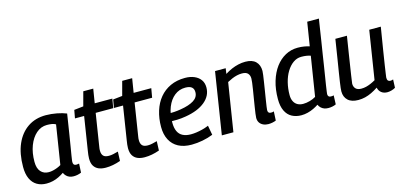

<svg xmlns="http://www.w3.org/2000/svg" viewBox="-66 -1175 3403 1620"><g transform="rotate(-15 1635.5 -365.0)"><path d="M418 10Q399 10 383 4Q367 -2 355 -14Q343 -26 336 -42Q314 -27 289.5 -15Q265 -3 238 3.5Q211 10 182 10Q134 10 98.5 -11Q63 -32 44 -73.5Q25 -115 25 -176Q25 -293 61.5 -376Q98 -459 164.5 -504Q231 -549 322 -549Q345 -549 370 -546.5Q395 -544 418.5 -539.5Q442 -535 463 -529Q484 -523 501 -516Q486 -419 475 -350.5Q464 -282 456.5 -236.5Q449 -191 444.5 -164.5Q440 -138 438.5 -125Q437 -112 437 -110Q437 -94 443.5 -86.5Q450 -79 463 -79Q470 -79 476 -80Q482 -81 489 -82L485 -4Q472 2 454.5 6Q437 10 418 10ZM333 -111 387 -452Q372 -461 352 -464Q332 -467 310 -467Q258 -467 217 -431Q176 -395 152.5 -333.5Q129 -272 129 -193Q129 -136 155 -107Q181 -78 224 -78Q242 -78 261.5 -82.5Q281 -87 300 -94.5Q319 -102 333 -111Z M831 -95 828 -14Q794 -2 762 4Q730 10 699 10Q663 10 637 -1Q611 -12 596 -36Q581 -60 581 -101Q581 -114 583 -132Q585 -150 588 -167L634 -459H554L567 -530L648 -539L681 -662H768L748 -539H902L888 -459H735L690 -174Q688 -165 687.5 -156.5Q687 -148 687 -141Q687 -112 701 -96Q715 -80 750 -80Q769 -80 789 -84.5Q809 -89 831 -95Z M1171 -95 1168 -14Q1134 -2 1102 4Q1070 10 1039 10Q1003 10 977 -1Q951 -12 936 -36Q921 -60 921 -101Q921 -114 923 -132Q925 -150 928 -167L974 -459H894L907 -530L988 -539L1021 -662H1108L1088 -539H1242L1228 -459H1075L1030 -174Q1028 -165 1027.5 -156.5Q1027 -148 1027 -141Q1027 -112 1041 -96Q1055 -80 1090 -80Q1109 -80 1129 -84.5Q1149 -89 1171 -95Z M1321 -295Q1348 -293 1377.5 -295Q1407 -297 1436 -302Q1510 -314 1551.5 -340Q1593 -366 1593 -411Q1593 -440 1575 -454.5Q1557 -469 1519 -469Q1466 -469 1425 -436.5Q1384 -404 1361 -346.5Q1338 -289 1338 -211Q1338 -166 1352 -135.5Q1366 -105 1395 -90.5Q1424 -76 1466 -76Q1488 -76 1513 -79.5Q1538 -83 1566 -90Q1594 -97 1622 -109L1637 -26Q1595 -9 1545.5 0.5Q1496 10 1449 10Q1381 10 1334 -15Q1287 -40 1262 -87.5Q1237 -135 1237 -201Q1237 -276 1257 -340Q1277 -404 1315.5 -450.5Q1354 -497 1410 -523Q1466 -549 1538 -549Q1584 -549 1619 -534Q1654 -519 1673.5 -491.5Q1693 -464 1693 -425Q1693 -352 1631.5 -301.5Q1570 -251 1461 -233Q1421 -226 1384 -225Q1347 -224 1314 -225Z M1799 -539H1892L1885 -491Q1915 -510 1944 -522.5Q1973 -535 2003.5 -542Q2034 -549 2065 -549Q2125 -549 2155.5 -519Q2186 -489 2186 -437Q2186 -427 2182.5 -401Q2179 -375 2173.5 -340Q2168 -305 2162 -267.5Q2156 -230 2150.5 -196Q2145 -162 2141.5 -137.5Q2138 -113 2138 -106Q2138 -92 2144.5 -85Q2151 -78 2164 -78Q2170 -78 2176.5 -78.5Q2183 -79 2190 -82L2186 -3Q2172 3 2154 6.5Q2136 10 2119 10Q2094 10 2074 0.5Q2054 -9 2043 -26Q2032 -43 2032 -67Q2032 -78 2035.5 -103.5Q2039 -129 2044.5 -163.5Q2050 -198 2056 -234.5Q2062 -271 2067.5 -304.5Q2073 -338 2076 -363Q2079 -388 2079 -399Q2079 -427 2063.5 -444Q2048 -461 2012 -461Q1990 -461 1968.5 -456Q1947 -451 1925.5 -442Q1904 -433 1882 -421L1815 0H1714Z M2644 10Q2623 10 2607 4Q2591 -2 2579 -13.5Q2567 -25 2560 -41Q2541 -28 2516 -16Q2491 -4 2463 3Q2435 10 2408 10Q2361 10 2325 -9.5Q2289 -29 2269.5 -70Q2250 -111 2250 -172Q2250 -258 2271 -327.5Q2292 -397 2328.5 -446Q2365 -495 2414.5 -522Q2464 -549 2522 -549Q2554 -549 2579.5 -544.5Q2605 -540 2625 -534L2658 -740H2760Q2753 -699 2746 -650.5Q2739 -602 2730.5 -550Q2722 -498 2714 -446Q2706 -394 2698.5 -345.5Q2691 -297 2684 -254.5Q2677 -212 2672 -179.5Q2667 -147 2664.5 -128Q2662 -109 2662 -106Q2662 -93 2668.5 -86Q2675 -79 2688 -79Q2694 -79 2700.5 -79.5Q2707 -80 2713 -82L2710 -4Q2696 3 2678 6.5Q2660 10 2644 10ZM2447 -79Q2475 -79 2505 -87.5Q2535 -96 2558 -110L2613 -455Q2596 -461 2576.5 -464Q2557 -467 2532 -467Q2494 -467 2461.5 -444Q2429 -421 2404.5 -381Q2380 -341 2367 -289Q2354 -237 2354 -180Q2354 -148 2365.5 -125Q2377 -102 2398 -90.5Q2419 -79 2447 -79Z M2905 10Q2846 10 2815 -19Q2784 -48 2784 -97Q2784 -108 2786 -126.5Q2788 -145 2792.5 -175.5Q2797 -206 2804.5 -253.5Q2812 -301 2823.5 -371Q2835 -441 2850 -539H2951Q2936 -445 2926 -381Q2916 -317 2909.5 -275Q2903 -233 2899 -207Q2895 -181 2893 -165Q2891 -149 2889 -136Q2889 -109 2905 -92.5Q2921 -76 2954 -76Q2976 -76 2996 -81Q3016 -86 3037 -95Q3058 -104 3079 -116L3146 -539H3247Q3227 -418 3214.5 -340Q3202 -262 3195 -216Q3188 -170 3185 -148.5Q3182 -127 3181 -119.5Q3180 -112 3180 -110Q3180 -93 3187 -85Q3194 -77 3207 -77Q3211 -77 3218 -78Q3225 -79 3232 -82L3229 -10Q3215 -1 3195 4.5Q3175 10 3159 10Q3128 10 3107 -6Q3086 -22 3080 -51Q3050 -31 3021.5 -17.5Q2993 -4 2964.5 3Q2936 10 2905 10Z"/></g></svg>

Font: Georama ExtraCondensed Thin Medium
Style: Italic
Weight: 500
Italic angle: -9°
Version: Version 1.001